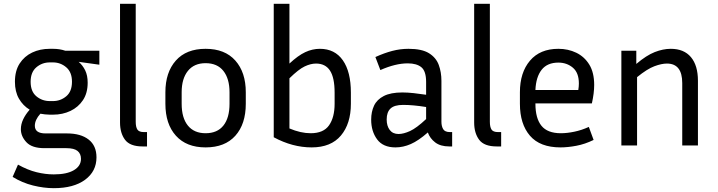

<svg xmlns="http://www.w3.org/2000/svg" viewBox="-20 -760 3749 1003"><path d="M484 62Q484 135 424.5 179Q365 223 261 223Q209 223 152.5 209Q96 195 46 164L74 100Q124 128 170.5 139.5Q217 151 261 151Q329 151 366 129Q403 107 403 70Q403 43 385 28.5Q367 14 327 14H212Q147 14 118 -17Q89 -48 89 -85Q89 -111 101 -136.5Q113 -162 135 -187Q100 -208 79 -244.5Q58 -281 58 -333Q58 -390 82.5 -428Q107 -466 148 -485.5Q189 -505 240 -505H257Q292 -505 321 -495H499V-422L391 -437Q412 -419 425 -392.5Q438 -366 438 -328Q438 -274 413.5 -237Q389 -200 348 -180.5Q307 -161 257 -161H240Q227 -161 215 -162.5Q203 -164 191 -166Q162 -134 162 -103Q162 -63 218 -63H330Q402 -63 443 -31Q484 1 484 62ZM257 -232Q296 -232 326 -257Q356 -282 356 -333Q356 -383 326 -408.5Q296 -434 257 -434H240Q200 -434 170 -408.5Q140 -383 140 -333Q140 -282 170 -257Q200 -232 240 -232Z M607 -120V-740H689V-124Q689 -97 697.5 -83.5Q706 -70 732 -70H748V5H725Q659 5 633 -30Q607 -65 607 -120Z M1264 -278V-218Q1264 -112 1209.5 -51Q1155 10 1054 10Q954 10 899 -51Q844 -112 844 -218V-278Q844 -382 898.5 -443.5Q953 -505 1054 -505Q1155 -505 1209.5 -443.5Q1264 -382 1264 -278ZM1179 -278Q1179 -349 1147 -389.5Q1115 -430 1054 -430Q994 -430 961.5 -389.5Q929 -349 929 -278V-218Q929 -144 961.5 -104Q994 -64 1054 -64Q1115 -64 1147 -104Q1179 -144 1179 -218Z M1813 -218Q1813 -114 1761 -52Q1709 10 1608 10Q1508 10 1410 -43V-740H1492V-428Q1537 -470 1574.5 -487.5Q1612 -505 1651 -505Q1729 -505 1771 -445Q1813 -385 1813 -276ZM1631 -428Q1603 -428 1571.5 -413Q1540 -398 1492 -351V-89Q1551 -64 1603 -64Q1670 -64 1699 -105.5Q1728 -147 1728 -218V-276Q1728 -354 1704 -391Q1680 -428 1631 -428Z M2327 5Q2281 5 2253.5 -16Q2226 -37 2215 -68Q2166 -25 2126 -7.5Q2086 10 2046 10Q1981 10 1950 -32Q1919 -74 1919 -135Q1919 -176 1934 -208Q1949 -240 1985 -258.5Q2021 -277 2082 -277Q2109 -277 2141 -273.5Q2173 -270 2206 -265V-332Q2206 -388 2181.5 -408.5Q2157 -429 2110 -429Q2046 -429 1967 -394L1941 -462Q1987 -483 2029 -494Q2071 -505 2114 -505Q2184 -505 2221 -482Q2258 -459 2272 -421Q2286 -383 2286 -338V-124Q2286 -101 2295 -85.5Q2304 -70 2331 -70H2342V5ZM2000 -136Q2000 -102 2016 -81Q2032 -60 2062 -60Q2088 -60 2122 -75.5Q2156 -91 2206 -138V-201Q2138 -212 2086 -212Q2040 -212 2020 -193Q2000 -174 2000 -136Z M2457 -120V-740H2539V-124Q2539 -97 2547.5 -83.5Q2556 -70 2582 -70H2598V5H2575Q2509 5 2483 -30Q2457 -65 2457 -120Z M3081 -29Q3036 -7 2991 1.5Q2946 10 2908 10Q2801 10 2748.5 -51Q2696 -112 2696 -218V-278Q2696 -381 2748.5 -443Q2801 -505 2897 -505Q2948 -505 2990.5 -484.5Q3033 -464 3058.5 -422.5Q3084 -381 3084 -316Q3084 -274 3072 -220H2777V-218Q2777 -142 2808.5 -103Q2840 -64 2910 -64Q2942 -64 2980.5 -72Q3019 -80 3056 -97ZM2897 -433Q2839 -433 2809.5 -395.5Q2780 -358 2777 -290H3001Q3004 -308 3004 -324Q3004 -380 2972.5 -406.5Q2941 -433 2897 -433Z M3464 -428Q3436 -428 3398.5 -414Q3361 -400 3308 -357V0H3226V-495H3304V-426Q3357 -471 3400.5 -488Q3444 -505 3484 -505Q3553 -505 3589.5 -461.5Q3626 -418 3626 -338V0H3544V-326Q3544 -428 3464 -428Z"/></svg>

Font: Inria Sans
Style: Regular
Weight: 400
Designer: Black Foundry Team
Foundry: Black Foundry
Version: Version 1.2; ttfautohint (v1.8.3)